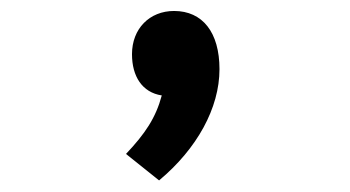

<svg xmlns="http://www.w3.org/2000/svg" viewBox="-20 -170 626 343"><path d="M264.2 152.3C332 95.7 372.1 22.9 372.1 -46.4C372.1 -112.3 341.8 -150.4 291 -150.4C247.1 -150.4 215.8 -118.7 215.8 -73.2C215.8 -33.7 233.9 -4.9 269 0.5C258.3 40.5 239.3 68.8 205.1 105Z"/></svg>

Font: Cascadia Code PL SemiBold
Style: Regular
Weight: 600
Monospace: yes
Designer: Aaron Bell
Foundry: Saja Typeworks
Version: Version 2404.023